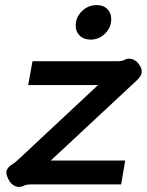

<svg xmlns="http://www.w3.org/2000/svg" viewBox="-20 -726 579 756"><path d="M55 10Q41 10 28.5 0Q16 -10 8 -32Q5 -40 5 -46Q5 -65 31 -81Q41 -87 49 -95L366 -391H91L108 -485H441Q461 -485 470 -490Q477 -495 488 -495Q499 -495 510 -489Q521 -483 529 -470Q538 -457 538 -444Q538 -426 517 -408L180 -94H473L457 0H104Q83 0 72 6Q65 10 55 10ZM278 -625Q278 -658 302.5 -682Q327 -706 361 -706Q387 -706 402.5 -690.5Q418 -675 418 -651Q418 -618 394 -594Q370 -570 337 -570Q310 -570 294 -585.5Q278 -601 278 -625Z"/></svg>

Font: Niramit SemiBold
Style: Italic
Weight: 600
Italic angle: -10°
Designer: Katatrad Aksorn Co.,Ltd.
Foundry: Cadson Demak Co.,Ltd.
Version: Version 1.001; ttfautohint (v1.6)